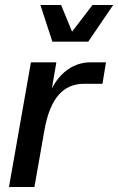

<svg xmlns="http://www.w3.org/2000/svg" viewBox="-20 -750 474 770"><path d="M16 0H118L158 -227C181 -358 235 -414 317 -414H391L405 -500H342C281 -500 223 -464 188 -395L206 -500H104ZM142 -730 190 -583H334L434 -730H351L269 -623L225 -730Z"/></svg>

Font: Uncut Sans Medium
Style: Italic
Weight: 500
Italic angle: -10°
Designer: Kasper Nordkvist
Foundry: Uncut Type
Version: Version 1.111;FEAKit 1.0